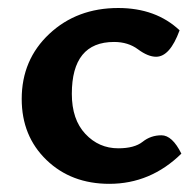

<svg xmlns="http://www.w3.org/2000/svg" viewBox="-20 -448 486 475"><path d="M250.5 6.8Q156.2 6.8 95 -52.2Q33.7 -111.3 33.7 -203.1Q33.7 -300.3 102.1 -364.3Q170.4 -428.2 272.5 -428.2Q365.7 -428.2 424.3 -373Q400.4 -307.6 366.2 -307.6Q346.2 -307.6 321.5 -325.9Q296.9 -344.2 262.2 -344.2Q157.7 -344.2 157.7 -215.8Q157.7 -152.3 191.2 -116.7Q224.6 -81.1 272.5 -81.1Q312.5 -81.1 332.8 -97.2Q353 -113.3 379.4 -113.3Q406.2 -113.3 428.7 -67.9Q352.5 6.8 250.5 6.8Z"/></svg>

Font: Bainsley
Style: Bold
Weight: 700
Designer: Paul James MIller
Foundry: High-Logic / Made with FontCreator
Version: Version 1.411;March 28, 2021;FontCreator 13.0.0.2683 64-bit